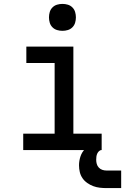

<svg xmlns="http://www.w3.org/2000/svg" viewBox="-20 -769 641 984"><path d="M99 0V-84H260V-446H115V-530H356V-84H501V0ZM300 -611Q286 -611 272.5 -615Q259 -619 249 -629Q239 -639 235 -652.5Q231 -666 231 -680Q231 -694 235 -707.5Q239 -721 249 -731Q259 -741 272.5 -745Q286 -749 300 -749Q314 -749 327.5 -745Q341 -741 351 -731Q361 -721 365 -707.5Q369 -694 369 -680Q369 -666 365 -652.5Q361 -639 351 -629Q341 -619 327.5 -615Q314 -611 300 -611ZM526 195Q509 195 491.5 193Q474 191 458 185Q442 179 427.5 169Q413 159 403 144.5Q393 130 389 113Q385 96 385 78Q385 55 392.5 32.5Q400 10 416.5 -6Q433 -22 455.5 -29Q478 -36 501 -36V0Q493 0 487 6Q481 12 478 19Q475 26 474 34Q473 42 473 50Q473 61 476 71.5Q479 82 486.5 90Q494 98 504.5 101.5Q515 105 526 105H601V195Z"/></svg>

Font: Iosevka Slab Medium Extended
Style: Regular
Weight: 500
Width: 7
Monospace: yes
Designer: Belleve Invis
Foundry: Belleve Invis
Version: Version 11.1.1; ttfautohint (v1.8.3)